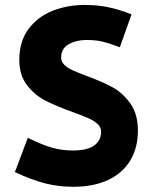

<svg xmlns="http://www.w3.org/2000/svg" viewBox="-20 -731 601 762"><path d="M39.1 -47.9 90.3 -184.1Q148.9 -155.3 187.5 -144.5Q226.1 -133.8 269 -133.8Q327.6 -133.8 354.5 -154.1Q381.3 -174.3 381.3 -208Q381.3 -226.1 366.9 -239.3Q352.5 -252.4 330.6 -262Q308.6 -271.5 267.6 -286.6Q202.1 -310.1 159.9 -331.8Q117.7 -353.5 87.2 -393.1Q56.6 -432.6 56.6 -493.2Q56.6 -566.9 93.3 -616Q129.9 -665 189 -688.2Q248 -711.4 316.9 -711.4Q368.2 -711.4 413.1 -701.7Q458 -691.9 502 -673.8L455.6 -543.5L443.4 -547.9Q413.1 -559.6 386.7 -565.9Q360.4 -572.3 323.2 -572.3Q282.7 -572.3 252.7 -555.4Q222.7 -538.6 222.7 -502.4Q222.7 -485.8 235.4 -473.6Q248 -461.4 267.6 -452.4Q287.1 -443.4 323.7 -429.7Q385.3 -407.2 426.3 -384.8Q467.3 -362.3 497.3 -320.3Q527.3 -278.3 527.3 -212.9Q527.3 -144.5 497.1 -94.2Q466.8 -43.9 409.2 -16.8Q351.6 10.3 270.5 10.3Q211.9 10.3 159.4 -3.2Q106.9 -16.6 39.1 -47.9Z"/></svg>

Font: Selawik
Style: Bold
Weight: 700
Designer: Aaron Bell
Foundry: Microsoft Corporation
Version: Version 1.01